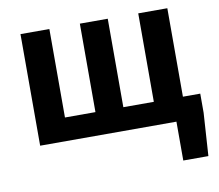

<svg xmlns="http://www.w3.org/2000/svg" viewBox="-82 -657 1081 949"><g transform="rotate(-10 458.5 -182.5)"><path d="M79 0H763V195H889L903 -20V-116H816V-560H670V-116H517V-560H377V-116H224V-560H79Z"/></g></svg>

Font: Noto Sans Mono CJK SC
Style: Bold
Weight: 700
Designer: Ryoko NISHIZUKA 西塚涼子 (kana, bopomofo & ideographs); Paul D. Hunt (Latin, Greek & Cyrillic); Sandoll Communications 산돌커뮤니
Foundry: Adobe
Version: Version 2.004;hotconv 1.0.118;makeotfexe 2.5.65603